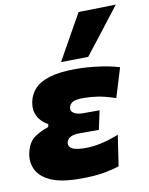

<svg xmlns="http://www.w3.org/2000/svg" viewBox="-88 -850 721 927"><g transform="rotate(-10 272.0 -387.0)"><path d="M231 11.5Q136 11.5 84.8 -12.2Q33.5 -36 16.5 -74Q5.5 -98.5 5.5 -124.5Q5.5 -138.5 8.5 -152.5Q20 -205.5 51.8 -227.5Q83.5 -249.5 120.5 -261L123.5 -275Q107.5 -283 91.5 -298.8Q75.5 -314.5 67.5 -338.5Q63 -351.5 63 -367.5Q63 -380.5 66 -395.5Q73.5 -431.5 98.5 -458Q123.5 -484.5 172.5 -499.2Q221.5 -514 300.5 -514Q355.5 -514 414 -506Q472.5 -498 512.5 -485L468.5 -341.5Q420 -358 383.8 -363.8Q347.5 -369.5 313 -369.5Q274.5 -369.5 259.5 -361Q244.5 -352.5 241 -336.5Q240 -333 240 -329.5Q240 -316 253 -308Q269 -297.5 297 -297.5H379L359 -205H265.5Q207.5 -205 200.5 -172Q199.5 -168 199.5 -165Q199.5 -130 278.5 -130Q324.5 -130 370.2 -141.8Q416 -153.5 445 -166.5L422.5 -15.5Q392.5 -5 346.8 3.2Q301 11.5 231 11.5ZM236 -559Q267.5 -615.5 298.8 -671.2Q330 -727 361.5 -782.5L544.5 -786.5Q499.5 -728 455.5 -671.5Q411.5 -615 369.5 -561Z"/></g></svg>

Font: Heraclito ExtraBold
Style: Italic
Weight: 800
Italic angle: -12°
Designer: Kostas Bartsokas (font) & Cristiano Sobral (main changes)
Foundry: Kostas Bartsokas (font) & Cristiano Sobral (main changes)
Version: Version 1.00;July 8, 2020;FontCreator 13.0.0.2655 64-bit